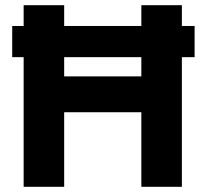

<svg xmlns="http://www.w3.org/2000/svg" viewBox="-20 -719 796 739"><path d="M71 -499H27V-619H71V-699H227V-619H524V-699H680V-619H729V-499H680V0H524V-287H227V0H71ZM524 -425V-499H227V-425Z"/></svg>

Font: Prompt SemiBold
Style: Regular
Weight: 600
Designer: Katatrad Team
Foundry: CadsonDemak
Version: Version 1.000